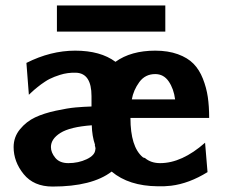

<svg xmlns="http://www.w3.org/2000/svg" viewBox="-20 -674 830 705"><path d="M189 -558V-654H587V-558ZM30 -134Q30 -171 53.5 -199.5Q77 -228 109 -243Q141 -258 185 -267.5Q229 -277 257.5 -279.5Q286 -282 316 -283V-321Q316 -405 259 -407Q228 -408 200 -399Q190 -396 180 -392Q170 -388 162 -384Q154 -380 145 -374Q136 -368 130.5 -364Q125 -360 117 -353.5Q109 -347 105.5 -344Q102 -341 94.5 -334Q87 -327 86 -326L77 -443Q166 -488 256 -488Q349 -488 404 -447Q461 -488 550 -488Q597 -488 633 -475Q669 -462 690.5 -440Q712 -418 725 -385Q738 -352 743 -318Q748 -284 748 -241H459Q459 -135 504 -97Q508 -94 512 -94Q534 -75 568 -75Q648 -75 733 -150L742 -42Q674 0 608 8Q581 11 559 10Q453 9 390 -44Q318 11 173 11Q104 11 67 -34.5Q30 -80 30 -134ZM167 -134Q167 -114 183 -94.5Q199 -75 231 -75Q268 -75 298.5 -89.5Q329 -104 330 -125Q332 -128 328 -142H329Q318 -174 317 -214Q237 -208 202 -186Q167 -164 167 -134ZM464 -309H623Q618 -348 599.5 -375Q581 -402 550 -402Q513 -402 491.5 -372.5Q470 -343 464 -309Z"/></svg>

Font: Coval
Style: Heavy
Weight: 900
Foundry: Context Ltd
Version: Version 001.000